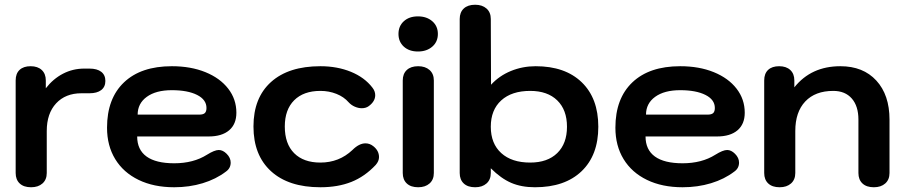

<svg xmlns="http://www.w3.org/2000/svg" viewBox="-20 -779 3809 809"><path d="M46 -50V-440Q46 -469 62.5 -484.5Q79 -500 109 -500Q139 -500 156 -484Q173 -468 173 -440V-407Q204 -447 245.5 -468.5Q287 -490 335 -490H357Q389 -490 406.5 -476.5Q424 -463 424 -438Q424 -413 406.5 -399.5Q389 -386 357 -386H323Q256 -386 216.5 -343.5Q177 -301 177 -227V-50Q177 -22 159 -6Q141 10 111 10Q80 10 63 -6Q46 -22 46 -50Z M431 -241Q431 -364 502.5 -432Q574 -500 704 -500Q784 -500 845.5 -475Q907 -450 941.5 -405.5Q976 -361 976 -304Q976 -256 945.5 -230Q915 -204 859 -204H558Q558 -148 597.5 -119.5Q637 -91 714 -91Q795 -91 852 -127Q884 -147 902 -147Q919 -147 935 -131Q952 -114 952 -94Q952 -70 932 -56Q890 -24 834 -7Q778 10 714 10Q628 10 564 -21Q500 -52 465.5 -108.5Q431 -165 431 -241ZM819 -296Q836 -296 843 -302.5Q850 -309 850 -324Q850 -359 810.5 -379Q771 -399 704 -399Q637 -399 598.5 -371Q560 -343 560 -296Z M1048 -246Q1048 -367 1122 -433.5Q1196 -500 1330 -500Q1401 -500 1458.5 -476.5Q1516 -453 1549 -410Q1561 -395 1561 -378Q1561 -352 1534 -332Q1522 -323 1504 -323Q1490 -323 1475 -329.5Q1460 -336 1449 -348Q1429 -371 1397.5 -383.5Q1366 -396 1330 -396Q1259 -396 1219.5 -356.5Q1180 -317 1180 -246Q1180 -173 1219.5 -133.5Q1259 -94 1330 -94Q1409 -94 1465 -147Q1493 -175 1520 -175Q1538 -175 1553 -163Q1577 -144 1577 -117Q1577 -100 1563 -84Q1517 -35 1460.5 -12.5Q1404 10 1330 10Q1196 10 1122 -57.5Q1048 -125 1048 -246Z M1659 -636Q1659 -669 1681.5 -689.5Q1704 -710 1741 -710Q1778 -710 1801.5 -689.5Q1825 -669 1825 -636Q1825 -603 1801.5 -582.5Q1778 -562 1741 -562Q1704 -562 1681.5 -582.5Q1659 -603 1659 -636ZM1677 -50V-440Q1677 -468 1694 -484Q1711 -500 1742 -500Q1772 -500 1790 -484Q1808 -468 1808 -440V-50Q1808 -22 1790 -6Q1772 10 1742 10Q1711 10 1694 -6Q1677 -22 1677 -50Z M1917 -50V-699Q1917 -727 1934 -743Q1951 -759 1982 -759Q2012 -759 2030 -743Q2048 -727 2048 -699L2049 -422Q2084 -460 2133 -480Q2182 -500 2237 -500Q2361 -500 2431 -432.5Q2501 -365 2501 -245Q2501 -125 2430.5 -57.5Q2360 10 2234 10Q2177 10 2134 -8.5Q2091 -27 2048 -70V-50Q2048 -22 2030 -6Q2012 10 1982 10Q1951 10 1934 -6Q1917 -22 1917 -50ZM2369 -245Q2369 -316 2328 -356Q2287 -396 2214 -396Q2136 -396 2092 -356Q2048 -316 2048 -245Q2048 -174 2092 -134Q2136 -94 2214 -94Q2287 -94 2328 -134Q2369 -174 2369 -245Z M2573 -241Q2573 -364 2644.5 -432Q2716 -500 2846 -500Q2926 -500 2987.5 -475Q3049 -450 3083.5 -405.5Q3118 -361 3118 -304Q3118 -256 3087.5 -230Q3057 -204 3001 -204H2700Q2700 -148 2739.5 -119.5Q2779 -91 2856 -91Q2937 -91 2994 -127Q3026 -147 3044 -147Q3061 -147 3077 -131Q3094 -114 3094 -94Q3094 -70 3074 -56Q3032 -24 2976 -7Q2920 10 2856 10Q2770 10 2706 -21Q2642 -52 2607.5 -108.5Q2573 -165 2573 -241ZM2961 -296Q2978 -296 2985 -302.5Q2992 -309 2992 -324Q2992 -359 2952.5 -379Q2913 -399 2846 -399Q2779 -399 2740.5 -371Q2702 -343 2702 -296Z M3200 -50V-440Q3200 -469 3216.5 -484.5Q3233 -500 3263 -500Q3293 -500 3310 -484Q3327 -468 3327 -440V-411Q3398 -500 3521 -500Q3617 -500 3672.5 -439.5Q3728 -379 3728 -275V-50Q3728 -22 3710 -6Q3692 10 3662 10Q3631 10 3614 -6Q3597 -22 3597 -50V-275Q3597 -332 3569 -364Q3541 -396 3491 -396Q3415 -396 3373 -351.5Q3331 -307 3331 -227V-50Q3331 -22 3313 -6Q3295 10 3265 10Q3234 10 3217 -6Q3200 -22 3200 -50Z"/></svg>

Font: Kodchasan
Style: Bold
Weight: 700
Designer: Katatrad Aksorn Co.,Ltd.
Foundry: Cadson Demak Co.,Ltd.
Version: Version 1.000; ttfautohint (v1.6)